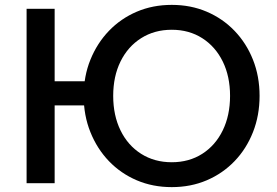

<svg xmlns="http://www.w3.org/2000/svg" viewBox="-20 -751 1135 787"><path d="M684 16Q606 16 540.5 -12Q475 -40 426.5 -90.5Q378 -141 350.5 -209.5Q323 -278 323 -358Q323 -438 350.5 -506Q378 -574 426.5 -624.5Q475 -675 540.5 -703Q606 -731 684 -731Q762 -731 827.5 -703Q893 -675 941.5 -624.5Q990 -574 1017 -506Q1044 -438 1044 -358Q1044 -278 1017 -209.5Q990 -141 941.5 -90.5Q893 -40 827.5 -12Q762 16 684 16ZM89 0V-715H204V0ZM166 -319V-418H397V-319ZM684 -86Q755 -86 809 -120.5Q863 -155 893 -216.5Q923 -278 923 -358Q923 -438 893 -499Q863 -560 809 -594.5Q755 -629 684 -629Q613 -629 558.5 -594.5Q504 -560 474 -499Q444 -438 444 -358Q444 -278 474 -216.5Q504 -155 558.5 -120.5Q613 -86 684 -86Z"/></svg>

Font: Wix Madefor Display SemiBold
Style: Regular
Weight: 600
Designer: Dalton Maag Ltd
Foundry: Dalton Maag Ltd
Version: Version 3.100